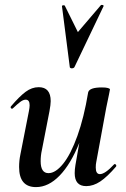

<svg xmlns="http://www.w3.org/2000/svg" viewBox="-20 -751 516 784"><path d="M58 -69Q58 -95 63 -119L98 -297Q101 -312 101 -321Q101 -344 85 -344Q75 -344 63.5 -335.5Q52 -327 33 -309Q31 -307 29 -307Q26 -307 24 -310.5Q22 -314 25 -317Q59 -357 84.5 -376Q110 -395 138 -395Q187 -395 187 -338Q187 -324 182 -297L151 -138Q146 -116 146 -93Q146 -44 178 -44Q207 -44 238 -82.5Q269 -121 296 -196Q323 -271 340 -374L358 -373Q339 -255 304 -168Q269 -81 223.5 -34Q178 13 127 13Q58 13 58 -69ZM285 -44Q285 -59 288 -77L340 -374Q345 -394 396 -394Q413 -394 421 -391.5Q429 -389 429 -386L425 -365Q415 -318 414 -312L373 -89Q371 -80 371 -67Q371 -40 388 -40Q409 -40 446 -80Q447 -81 449 -81Q452 -81 454 -77.5Q456 -74 454 -71Q418 -29 389.5 -10Q361 9 332 9Q285 9 285 -44ZM245 -727 298 -620 392 -730Q393 -731 396 -731Q399 -731 401.5 -729.5Q404 -728 403 -726L284 -477Q281 -472 273 -472Q270 -472 267.5 -473.5Q265 -475 265 -477L233 -726Q233 -729 238.5 -729.5Q244 -730 245 -727Z"/></svg>

Font: Cormorant Garamond
Style: Bold Italic
Weight: 700
Italic angle: -10°
Designer: Christian Thalmann (Catharsis Fonts)
Foundry: Catharsis Fonts
Version: Version 4.000